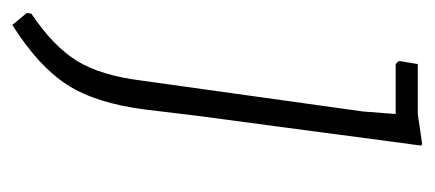

<svg xmlns="http://www.w3.org/2000/svg" viewBox="-254 -284 689 304"><g transform="rotate(90 90.0 -131.5)"><path d="M166 -456 168 -454 121 -101 111 -18Q101 61 71.5 106.5Q42 152 -23 193L-42 170L-41 163Q11 128 34 90.5Q57 53 65 -11L114 -362L118 -414H39L34 -419L39 -449H118Z"/></g></svg>

Font: Alegreya Sans Light
Style: Italic
Weight: 300
Italic angle: -7°
Designer: Juan Pablo del Peral
Foundry: Huerta Tipografica
Version: Version 2.007